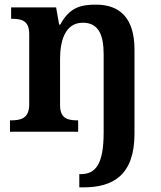

<svg xmlns="http://www.w3.org/2000/svg" viewBox="-20 -568 696 828"><path d="M322 240H340C468 240 560 187 560 8V-354C560 -490 497 -548 394 -548C330 -548 280 -537 240 -462H235L222 -536H28V-487H31C75 -487 106 -478 106 -421V-119C106 -58 72 -49 27 -49H23V0H317V-49H314C270 -49 239 -58 239 -115V-313C239 -396 263 -470 337 -470C403 -470 427 -421 427 -334V3C427 141 392 183 328 183H322Z"/></svg>

Font: Noto Serif Oriya SemiBold
Style: Regular
Weight: 600
Designer: David Williams
Foundry: Google LLC, David Williams
Version: Version 1.051